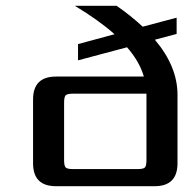

<svg xmlns="http://www.w3.org/2000/svg" viewBox="-20 -642 632 662"><path d="M485 -90V-319H232Q212 -319 206.5 -313.5Q201 -308 201 -288V-90Q201 -70 206.5 -64.5Q212 -59 232 -59H454Q474 -59 479.5 -64.5Q485 -70 485 -90ZM592 -315V-79Q592 0 513 0H173Q94 0 94 -79V-299Q94 -378 173 -378H476Q461 -430 418 -479L249 -434V-490L375 -524Q321 -572 238 -622H382Q430 -589 472 -550L589 -581V-525L514 -505Q592 -413 592 -315Z"/></svg>

Font: Sarpanch Medium
Style: Regular
Weight: 500
Designer: Manushi Parikh (Devanagari and Latin), Jyotish Sonowal (Devanagari)
Foundry: Indian Type Foundry
Version: Version 2.004;PS 1.0;hotconv 1.0.78;makeotf.lib2.5.61930; tt